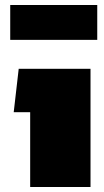

<svg xmlns="http://www.w3.org/2000/svg" viewBox="-20 -750 418 770"><path d="M21 -590V-730H370V-590ZM101 0V-300H35L55 -474H343V0Z"/></svg>

Font: Boz Display
Style: Regular
Weight: 900
Version: Version 2.000; ttfautohint (v1.8.3)